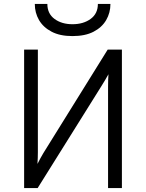

<svg xmlns="http://www.w3.org/2000/svg" viewBox="-20 -951 738 971"><path d="M102 0V-700H171.5V-181.5Q171.5 -169 171 -152.8Q170.5 -136.5 169.5 -122Q176.5 -136 184.5 -150.8Q192.5 -165.5 199.5 -177L524.5 -700H596.5V0H526.5V-510.5Q526.5 -551 528.5 -575.5Q521.5 -562.5 511.2 -545.5Q501 -528.5 493.5 -516.5L170.5 0ZM346.5 -768.5Q283 -768.5 240.8 -790.8Q198.5 -813 177.2 -849.8Q156 -886.5 156 -931H219.5Q219.5 -882 255.8 -855.2Q292 -828.5 346.5 -828.5Q401.5 -828.5 438.2 -855.2Q475 -882 475 -931H538.5Q538.5 -886.5 517 -849.5Q495.5 -812.5 453 -790.5Q410.5 -768.5 346.5 -768.5Z"/></svg>

Font: Overpass Light
Style: Regular
Weight: 300
Designer: Delve Withrington, Dave Bailey, Thomas Jockin
Foundry: Delve Fonts LLC
Version: Version 4.000; ttfautohint (v1.8.3)